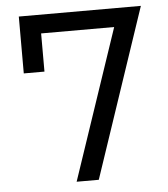

<svg xmlns="http://www.w3.org/2000/svg" viewBox="-51 -739 688 785"><g transform="rotate(-5 293.0 -346.5)"><path d="M231.9 0 439.9 -616.7H140.1V-460H55.2V-693.4H556.2L322.8 0Z"/></g></svg>

Font: Cascadia Code NF SemiLight
Style: Regular
Weight: 350
Monospace: yes
Designer: Aaron Bell
Foundry: Saja Typeworks
Version: Version 2404.023; ttfautohint (v1.8.4)